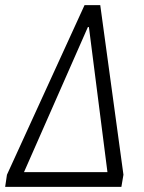

<svg xmlns="http://www.w3.org/2000/svg" viewBox="-29 -725 559 745"><path d="M-9 0 -2 -47 299 -705H360L450 -47L442 0ZM312 -620 50 -25 54 -57H398L392 -25L316 -620Z"/></svg>

Font: Nunito Sans 7pt Condensed Light
Style: Italic
Weight: 300
Width: 3
Italic angle: -9°
Designer: Vernon Adams
Foundry: Vernon Adams
Version: Version 3.101;gftools[0.9.27]